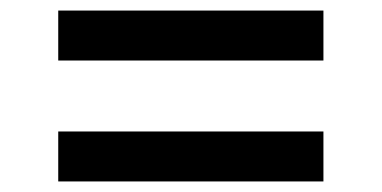

<svg xmlns="http://www.w3.org/2000/svg" viewBox="-20 -431 720 362"><path d="M589.8 -183.1V-88.9H89.8V-183.1ZM589.8 -411.1V-316.9H89.8V-411.1Z"/></svg>

Font: Quantico
Style: Regular
Weight: 400
Designer: Matt Desmond
Foundry: MADtype
Version: Version 2.002